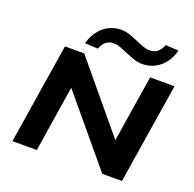

<svg xmlns="http://www.w3.org/2000/svg" viewBox="-157 -1103 1281 1265"><g transform="rotate(20 483.5 -470.0)"><path d="M60 0 172 -705H307L706 -225H693L769 -705H940L828 0H690L293 -476H306L231 0ZM380 -765 289 -770Q302 -819 329.5 -856Q357 -893 397 -914Q437 -935 484 -935Q516 -935 547 -924Q578 -913 607 -900Q633 -888 657.5 -879.5Q682 -871 705 -871Q737 -871 758.5 -889Q780 -907 793 -940L884 -935Q865 -860 812.5 -815Q760 -770 689 -770Q655 -770 625 -781Q595 -792 564 -805Q539 -816 515 -825Q491 -834 467 -834Q436 -834 414.5 -816.5Q393 -799 380 -765Z"/></g></svg>

Font: Nunito Sans 10pt Expanded ExtraBold
Style: Italic
Weight: 800
Width: 7
Italic angle: -9°
Designer: Vernon Adams
Foundry: Vernon Adams
Version: Version 3.101;gftools[0.9.27]